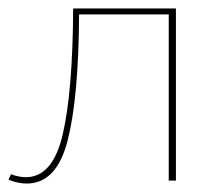

<svg xmlns="http://www.w3.org/2000/svg" viewBox="-24 -427 529 454"><path d="M392 -407V0H375V-393H163Q162 -197 136 -95Q110 7 39 7Q19 7 -4 -2L2 -15Q21 -8 37 -8Q101 -8 124.5 -110Q148 -212 149 -407Z"/></svg>

Font: EauTest Thin
Style: Italic
Weight: 250
Italic angle: -12°
Designer: Christian Thalmann (Catharsis Fonts)
Version: Version 0.001;PS 000.001;hotconv 1.0.88;makeotf.lib2.5.64775